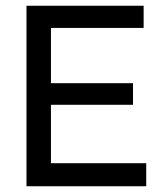

<svg xmlns="http://www.w3.org/2000/svg" viewBox="-20 -647 563 667"><path d="M488 0H72V-627H479V-550H157V-358H442V-283H157V-80H488Z"/></svg>

Font: Blinker
Style: Regular
Weight: 400
Designer: Juergen Huber
Foundry: supertype
Version: 1.017